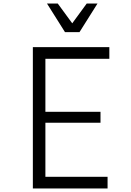

<svg xmlns="http://www.w3.org/2000/svg" viewBox="-20 -1067 740 1087"><path d="M166 0V-800H599V-734H237V-434H549V-372H237V-66H589V0ZM532 -1047 430 -885H348L246 -1047H307L389 -935L471 -1047Z"/></svg>

Font: Martian Mono ExtraLight
Style: Regular
Weight: 200
Monospace: yes
Designer: Roman Shamin
Foundry: Evil Martians
Version: Version 1.000; ttfautohint (v1.8.4.7-5d5b)